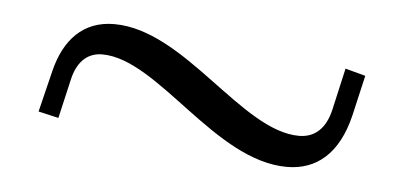

<svg xmlns="http://www.w3.org/2000/svg" viewBox="-28 -487 517 246"><g transform="rotate(5 230.5 -364.5)"><path d="M425 -356 437 -408 411 -415 399 -362C393 -335 378 -324 359 -324C285 -324 202 -446 111 -446C71 -446 47 -420 37 -379L24 -326L50 -320L62 -372C68 -396 82 -406 99 -406C171 -406 254 -283 347 -283C385 -283 413 -306 425 -356Z"/></g></svg>

Font: FoglihtenNo04
Style: Regular
Weight: 500
Designer: gluk (gluksza@wp.pl)
Foundry: gluk (gluksza@wp.pl)
Version: Version 0.70